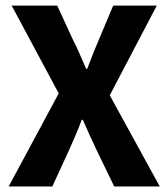

<svg xmlns="http://www.w3.org/2000/svg" viewBox="-20 -672 607 692"><path d="M11.4 0 191.6 -335.4 22.1 -651.8H186.3L243 -528.5Q254.5 -506.5 265.7 -480.8Q276.9 -455.1 290.4 -424H294.4Q306.1 -455.1 316.3 -480.8Q326.4 -506.5 336.1 -528.5L387.9 -651.8H545.1L375.6 -328.5L555.8 0H391.6L327.3 -132.9Q315.1 -158.5 303.3 -184.4Q291.6 -210.2 278.5 -240.2H274.5Q263.4 -210.2 252.3 -184.4Q241.2 -158.5 229.7 -132.9L168.7 0Z"/></svg>

Font: Source Sans 3 Variable
Style: Regular
Weight: 200
Designer: Paul D. Hunt
Foundry: Adobe Systems Incorporated
Version: Version 3.026